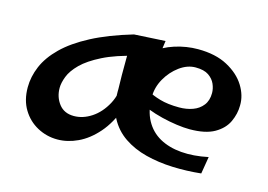

<svg xmlns="http://www.w3.org/2000/svg" viewBox="-71 -586 1027 736"><g transform="rotate(15 442.5 -218.0)"><path d="M201.2 19Q158.8 19 121.9 -0.9Q85 -20.8 62.8 -57.4Q40.5 -94 40.5 -145Q40.5 -187 58.2 -229Q76 -271 115.8 -310Q155.5 -349 221.1 -383.5Q286.8 -418 381.5 -446L415 -369.8Q334.2 -350.8 283.8 -325.4Q233.2 -300 206.1 -273Q179 -246 169.1 -220.2Q159.2 -194.5 159.2 -174.5Q159.2 -138 180 -111.1Q200.8 -84.2 239.2 -84.2Q275.2 -84.2 309.1 -106.5Q343 -128.8 365.4 -170.2Q387.8 -211.8 387 -270.5L445.2 -314Q439.5 -225 416.2 -162Q393 -99 357.9 -59Q322.8 -19 282.2 0Q241.8 19 201.2 19ZM385.8 -140.5Q383.2 -143.8 381.2 -164.4Q379.2 -185 378.2 -216.6Q377.2 -248.2 376.9 -284.4Q376.5 -320.5 377.1 -354Q377.8 -387.5 379 -412.4Q380.2 -437.2 381.5 -446L505 -453Q494 -380.5 487.9 -317Q481.8 -253.5 479.2 -212.6Q476.8 -171.8 475.5 -165ZM768.5 2Q712 8 655.6 5.9Q599.2 3.8 549.1 -9Q499 -21.8 460.4 -48Q421.8 -74.2 399.8 -116.1Q377.8 -158 377.8 -219Q377.8 -279 400.1 -323Q422.5 -367 459.6 -396.5Q496.8 -426 542.2 -440.5Q587.8 -455 633.8 -455Q703.8 -455 751.1 -429.5Q798.5 -404 822.1 -366Q845.8 -328 844.8 -288Q844.8 -255 830 -223Q815.2 -191 779.4 -170.5Q743.5 -150 680.8 -150Q658.8 -150 629.6 -154Q600.5 -158 570 -165.5Q539.5 -173 512.4 -183.5Q485.2 -194 467.5 -207L492.8 -251Q512.5 -239 544 -229.8Q575.5 -220.5 620.8 -220.5Q650.2 -220.5 674.6 -229.4Q699 -238.2 713.9 -257.4Q728.8 -276.5 728.8 -306.2Q728.8 -323.8 721 -341.8Q713.2 -359.8 694.9 -372.4Q676.5 -385 643 -385Q610.5 -385 579.6 -362.5Q548.8 -340 529.1 -305.2Q509.5 -270.5 509.5 -232Q509.5 -178 529.9 -140.4Q550.2 -102.8 587 -82.2Q623.8 -61.8 672.8 -57.8Q721.8 -53.8 779.8 -66Z"/></g></svg>

Font: Marhey Light
Style: Regular
Weight: 300
Designer: Nur Syamsi & Bustanul Arifin
Foundry: Namelatype
Version: Version 1.000